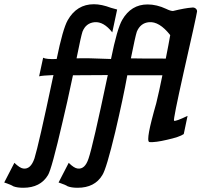

<svg xmlns="http://www.w3.org/2000/svg" viewBox="-140 -665 952 908"><path d="M792 -611Q788 -584 729 -325Q678 -97 683 -94Q691 -90 747 -117L729 -31Q709 -17 650 -4Q595 9 567 7Q561 6 561 -8Q561 -33 577 -96Q580 -109 587.5 -136Q595 -163 599 -177Q613 -234 628 -309H462Q443 -203 405 -41Q363 134 344 163Q308 223 227 223Q198 223 180 216Q170 209 137 198Q150 172 185 105Q210 130 227 132Q262 137 279 84Q299 26 368 -302L370 -310Q301 -310 205 -309Q175 -167 156 -89Q104 136 87 163Q51 223 -30 223Q-59 223 -77 216Q-87 209 -120 198Q-106 172 -72 105Q-46 130 -30 132Q5 137 23 84Q43 20 111 -302L113 -310Q60 -308 45 -304L64 -392Q78 -384 128 -386Q157 -528 180 -569Q223 -645 304 -645Q340 -645 385 -628Q397 -624 414 -620L391 -512Q350 -564 307 -560Q266 -556 250 -515Q243 -494 222 -389Q269 -391 385 -386Q414 -530 438 -571Q480 -644 558 -644Q601 -644 646 -623Q666 -613 678 -613Q736 -627 766 -629Q777 -631 784.5 -625.5Q792 -620 792 -611ZM665 -499Q613 -565 564 -560Q524 -556 507 -515Q500 -494 479 -389Q518 -388 644 -388Q658 -458 665 -499Z"/></svg>

Font: GFS Neohellenic Rg
Style: Bold Italic
Weight: 700
Italic angle: -12°
Designer: Designed by Takis Katsoulidis and George D. Matthiopoulos.
Foundry: Designed by Takis Katsoulidis and George D. Matthiopoulos.
Version: Version 1.0